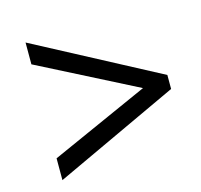

<svg xmlns="http://www.w3.org/2000/svg" viewBox="-79 -694 695 663"><g transform="rotate(-15 268.5 -362.0)"><path d="M66 -194 417 -351 66 -530V-608L510 -373V-323L66 -116Z"/></g></svg>

Font: Noto Sans Display
Style: Italic
Weight: 400
Italic angle: -12°
Designer: Monotype Design Team
Foundry: Monotype Imaging Inc.
Version: Version 2.003